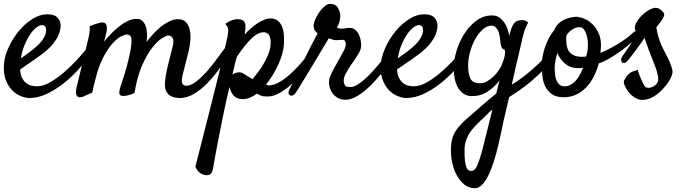

<svg xmlns="http://www.w3.org/2000/svg" viewBox="-25 -483 3570 992"><path d="M442.4 -203.1Q413.1 -160.2 376 -119.6Q338.9 -79.1 297.4 -47.4Q255.9 -15.6 212.4 3.9Q168.9 23.4 127.9 23.4Q106.4 23.4 81.5 13.2Q56.6 2.9 36.1 -18.6Q15.6 -40 3.4 -74.2Q-8.8 -108.4 -3.9 -157.2Q0 -197.3 21 -241.7Q42 -286.1 72.8 -323.2Q103.5 -360.4 142.1 -384.8Q180.7 -409.2 219.7 -409.2Q256.8 -409.2 273.4 -390.6Q290 -372.1 288.1 -344.7Q285.2 -314.5 271 -289.1Q256.8 -263.7 237.3 -243.2Q217.8 -222.7 195.8 -206.1Q173.8 -189.5 154.3 -175.8Q132.8 -161.1 113.3 -147.9Q93.8 -134.8 79.1 -124Q80.1 -99.6 87.9 -83Q95.7 -66.4 107.4 -56.2Q119.1 -45.9 134.3 -41.5Q149.4 -37.1 165 -37.1Q198.2 -37.1 234.4 -58.1Q270.5 -79.1 305.2 -108.9Q339.8 -138.7 369.6 -170.9Q399.4 -203.1 418.9 -226.6Q425.8 -234.4 433.1 -235.8Q440.4 -237.3 444.8 -233.9Q449.2 -230.5 449.2 -222.2Q449.2 -213.9 442.4 -203.1ZM192.4 -353.5Q180.7 -353.5 164.6 -341.8Q148.4 -330.1 132.8 -308.1Q117.2 -286.1 103.5 -254.4Q89.8 -222.7 83 -181.6Q94.7 -190.4 108.4 -199.7Q122.1 -209 135.7 -219.7Q177.7 -252 194.3 -276.4Q210.9 -300.8 212.9 -318.4Q214.8 -336.9 209 -345.2Q203.1 -353.5 192.4 -353.5Z M827.1 -44.9Q827.1 -65.4 831.5 -91.8Q835.9 -118.2 842.8 -146Q849.6 -173.8 856.4 -200.2Q863.3 -226.6 868.2 -247.1Q874 -272.5 867.2 -286.1Q860.4 -299.8 843.8 -299.8Q835.9 -299.8 813 -286.1Q790 -272.5 763.2 -238.8Q736.3 -205.1 710.4 -147.9Q684.6 -90.8 669.9 -2.9Q651.4 6.8 634.8 9.8Q626 11.7 619.1 12.7Q599.6 13.7 593.8 6.3Q587.9 -1 595.7 -29.3Q599.6 -43 609.9 -73.2Q620.1 -103.5 629.9 -139.2Q639.6 -174.8 647 -210.4Q654.3 -246.1 654.3 -272.5Q654.3 -291 647.9 -297.9Q641.6 -304.7 629.9 -304.7Q621.1 -304.7 600.6 -294.9Q580.1 -285.2 554.7 -256.8Q529.3 -228.5 504.4 -178.2Q479.5 -127.9 461.9 -47.9V-49.8Q460 -42 458 -34.2Q456.1 -27.3 455.1 -19.5Q454.1 -11.7 452.1 -4.9L403.3 16.6Q398.4 18.6 391.1 19.5Q383.8 20.5 377.4 17.1Q371.1 13.7 368.2 2.9Q365.2 -7.8 370.1 -29.3L431.6 -284.2Q434.6 -296.9 436.5 -308.6Q438.5 -319.3 439 -329.6Q439.5 -339.8 437.5 -346.7Q454.1 -354.5 466.8 -358.4Q479.5 -362.3 487.3 -364.3Q497.1 -367.2 503.9 -367.2Q535.2 -367.2 524.4 -313.5Q520.5 -297.9 512.7 -267.6Q531.2 -291 552.2 -312Q573.2 -333 594.7 -349.6Q616.2 -366.2 638.2 -376Q660.2 -385.7 681.6 -385.7Q698.2 -385.7 709.5 -376Q720.7 -366.2 727.1 -350.1Q733.4 -334 734.4 -312Q735.4 -290 732.4 -266.6Q748 -287.1 767.1 -308.1Q786.1 -329.1 807.1 -345.7Q828.1 -362.3 850.6 -373Q873 -383.8 895.5 -383.8Q921.9 -383.8 936 -368.2Q950.2 -352.5 955.6 -328.1Q960.9 -303.7 958.5 -275.4Q956.1 -247.1 950.2 -220.7L917 -88.9Q906.2 -40 937.5 -40Q961.9 -40 991.2 -63.5Q1020.5 -86.9 1048.3 -119.1Q1076.2 -151.4 1100.6 -185.5Q1125 -219.7 1141.6 -240.2Q1147.5 -247.1 1153.8 -248Q1160.2 -249 1164.6 -245.6Q1168.9 -242.2 1169.4 -234.4Q1169.9 -226.6 1164.1 -214.8Q1144.5 -180.7 1116.2 -139.2Q1087.9 -97.7 1054.2 -61.5Q1020.5 -25.4 982.4 -1Q944.3 23.4 903.3 23.4Q889.6 23.4 876.5 20.5Q863.3 17.6 852.1 9.8Q840.8 2 834 -11.2Q827.1 -24.4 827.1 -44.9Z M1019.5 417Q1012.7 414.1 1005.9 408.2Q1000 403.3 994.1 396Q988.3 388.7 984.4 377.9Q1011.7 273.4 1030.8 196.3Q1049.8 119.1 1063.5 67.4Q1078.1 6.8 1088.9 -34.2Q1098.6 -73.2 1108.4 -112.3Q1116.2 -146.5 1125.5 -185.5Q1134.8 -224.6 1142.6 -258.8Q1152.3 -296.9 1154.3 -319.8Q1156.2 -342.8 1139.6 -359.4Q1151.4 -369.1 1163.6 -374.5Q1175.8 -379.9 1185.5 -381.8Q1196.3 -384.8 1207 -383.8Q1233.4 -381.8 1239.7 -367.2Q1246.1 -352.5 1241.2 -320.3Q1240.2 -315.4 1239.7 -312Q1239.3 -308.6 1239.3 -304.7Q1252.9 -320.3 1269.5 -335Q1286.1 -349.6 1303.2 -361.3Q1320.3 -373 1338.4 -380.4Q1356.4 -387.7 1373 -387.7Q1395.5 -387.7 1409.7 -376.5Q1423.8 -365.2 1431.6 -346.7Q1439.5 -328.1 1441.4 -305.2Q1443.4 -282.2 1442.4 -259.8Q1441.4 -235.4 1434.1 -208Q1426.8 -180.7 1414.1 -152.3Q1401.4 -124 1384.8 -96.7Q1368.2 -69.3 1349.6 -45.9Q1353.5 -44.9 1354.5 -44.4Q1355.5 -43.9 1355.5 -43.5Q1355.5 -43 1356.9 -42.5Q1358.4 -42 1363.3 -42Q1385.7 -42 1409.2 -53.7Q1432.6 -65.4 1455.1 -83.5Q1477.5 -101.6 1498.5 -123Q1519.5 -144.5 1536.6 -164.6Q1553.7 -184.6 1565.4 -200.7Q1577.1 -216.8 1583 -223.6Q1590.8 -233.4 1597.7 -236.8Q1604.5 -240.2 1608.4 -237.3Q1612.3 -234.4 1612.3 -226.1Q1612.3 -217.8 1606.4 -205.1Q1602.5 -196.3 1589.8 -176.8Q1577.1 -157.2 1558.6 -132.8Q1540 -108.4 1516.1 -82Q1492.2 -55.7 1465.8 -34.2Q1439.5 -12.7 1411.6 1.5Q1383.8 15.6 1357.4 15.6Q1344.7 15.6 1336.9 14.6Q1329.1 13.7 1323.7 11.2Q1318.4 8.8 1313.5 6.3Q1308.6 3.9 1301.8 1Q1284.2 14.6 1265.6 22Q1247.1 29.3 1229.5 29.3Q1212.9 29.3 1200.7 23.9Q1188.5 18.6 1180.7 9.3Q1172.9 0 1168 -11.2Q1163.1 -22.5 1160.2 -33.2Q1159.2 -29.3 1158.7 -26.4Q1158.2 -23.4 1157.2 -18.6Q1145.5 28.3 1132.8 89.8Q1122.1 142.6 1106.9 218.3Q1091.8 293.9 1075.2 390.6Q1069.3 417 1054.2 420.9Q1039.1 424.8 1019.5 417ZM1198.2 -188.5Q1193.4 -171.9 1188 -149.9Q1182.6 -127.9 1175.8 -97.7Q1183.6 -103.5 1193.4 -106.4Q1203.1 -109.4 1212.9 -109.4Q1223.6 -109.4 1240.2 -98.1Q1256.8 -86.9 1280.3 -74.2Q1294.9 -91.8 1311 -113.8Q1327.1 -135.7 1340.3 -159.2Q1353.5 -182.6 1362.8 -207Q1372.1 -231.4 1373 -253.9Q1375 -283.2 1366.2 -299.8Q1357.4 -316.4 1336.9 -316.4Q1306.6 -316.4 1271 -280.8Q1235.4 -245.1 1198.2 -188.5Z M1503.9 -4.9Q1497.1 5.9 1488.8 9.3Q1480.5 12.7 1474.1 10.3Q1467.8 7.8 1465.8 0Q1463.9 -7.8 1469.7 -19.5Q1472.7 -25.4 1482.9 -45.9Q1493.2 -66.4 1507.3 -95.2Q1521.5 -124 1538.1 -157.7Q1554.7 -191.4 1569.8 -221.7Q1585 -252 1597.7 -275.9Q1610.4 -299.8 1616.2 -310.5Q1605.5 -320.3 1601.6 -324.7Q1597.7 -329.1 1595.7 -343.8Q1593.8 -356.4 1601.6 -377Q1609.4 -397.5 1622.1 -416.5Q1634.8 -435.5 1650.4 -449.2Q1666 -462.9 1680.7 -462.9Q1708 -462.9 1719.2 -445.3Q1730.5 -427.7 1732.4 -409.2Q1734.4 -396.5 1730.5 -377Q1726.6 -357.4 1715.8 -341.8Q1718.8 -339.8 1723.6 -337.4Q1728.5 -335 1739.3 -335Q1754.9 -335 1761.2 -336.9Q1767.6 -338.9 1781.2 -338.9Q1797.9 -338.9 1808.6 -330.6Q1819.3 -322.3 1826.2 -310.1Q1833 -297.9 1836.4 -283.7Q1839.8 -269.5 1840.8 -257.8Q1843.8 -233.4 1828.1 -207Q1812.5 -180.7 1790 -149.4Q1776.4 -129.9 1762.7 -105.5Q1749 -81.1 1751 -61.5Q1752.9 -48.8 1757.8 -41Q1762.7 -33.2 1785.2 -33.2Q1801.8 -33.2 1821.8 -45.4Q1841.8 -57.6 1862.8 -76.7Q1883.8 -95.7 1904.3 -118.7Q1924.8 -141.6 1942.4 -163.6Q1960 -185.5 1972.2 -203.1Q1984.4 -220.7 1990.2 -228.5Q1995.1 -236.3 2002.9 -239.3Q2010.7 -242.2 2016.6 -239.3Q2022.5 -236.3 2023.9 -227.5Q2025.4 -218.8 2016.6 -204.1Q2010.7 -194.3 1996.6 -172.9Q1982.4 -151.4 1962.4 -125Q1942.4 -98.6 1918 -70.8Q1893.6 -43 1866.7 -20Q1839.8 2.9 1813 17.6Q1786.1 32.2 1761.7 32.2Q1736.3 32.2 1719.7 22.5Q1703.1 12.7 1692.9 -1.5Q1682.6 -15.6 1678.2 -32.7Q1673.8 -49.8 1674.8 -64.5Q1675.8 -76.2 1681.2 -89.4Q1686.5 -102.5 1693.8 -116.7Q1701.2 -130.9 1709.5 -145Q1717.8 -159.2 1724.6 -172.9Q1741.2 -201.2 1751.5 -221.2Q1761.7 -241.2 1761.7 -254.9Q1761.7 -263.7 1757.8 -270.5Q1753.9 -277.3 1745.1 -277.3Q1739.3 -277.3 1736.8 -276.9Q1734.4 -276.4 1731.9 -276.4Q1729.5 -276.4 1725.1 -275.9Q1720.7 -275.4 1711.9 -275.4Q1699.2 -275.4 1690.4 -279.3Q1681.6 -283.2 1673.8 -285.2Q1669.9 -278.3 1656.2 -255.9Q1642.6 -233.4 1624.5 -203.1Q1606.4 -172.9 1586.4 -139.6Q1566.4 -106.4 1548.8 -77.6Q1531.2 -48.8 1519 -28.8Q1506.8 -8.8 1503.9 -4.9Z M2389.6 -203.1Q2360.4 -160.2 2323.2 -119.6Q2286.1 -79.1 2244.6 -47.4Q2203.1 -15.6 2159.7 3.9Q2116.2 23.4 2075.2 23.4Q2053.7 23.4 2028.8 13.2Q2003.9 2.9 1983.4 -18.6Q1962.9 -40 1950.7 -74.2Q1938.5 -108.4 1943.4 -157.2Q1947.3 -197.3 1968.3 -241.7Q1989.3 -286.1 2020 -323.2Q2050.8 -360.4 2089.4 -384.8Q2127.9 -409.2 2167 -409.2Q2204.1 -409.2 2220.7 -390.6Q2237.3 -372.1 2235.4 -344.7Q2232.4 -314.5 2218.3 -289.1Q2204.1 -263.7 2184.6 -243.2Q2165 -222.7 2143.1 -206.1Q2121.1 -189.5 2101.6 -175.8Q2080.1 -161.1 2060.5 -147.9Q2041 -134.8 2026.4 -124Q2027.3 -99.6 2035.2 -83Q2043 -66.4 2054.7 -56.2Q2066.4 -45.9 2081.5 -41.5Q2096.7 -37.1 2112.3 -37.1Q2145.5 -37.1 2181.6 -58.1Q2217.8 -79.1 2252.4 -108.9Q2287.1 -138.7 2316.9 -170.9Q2346.7 -203.1 2366.2 -226.6Q2373 -234.4 2380.4 -235.8Q2387.7 -237.3 2392.1 -233.9Q2396.5 -230.5 2396.5 -222.2Q2396.5 -213.9 2389.6 -203.1ZM2139.6 -353.5Q2127.9 -353.5 2111.8 -341.8Q2095.7 -330.1 2080.1 -308.1Q2064.5 -286.1 2050.8 -254.4Q2037.1 -222.7 2030.3 -181.6Q2042 -190.4 2055.7 -199.7Q2069.3 -209 2083 -219.7Q2125 -252 2141.6 -276.4Q2158.2 -300.8 2160.2 -318.4Q2162.1 -336.9 2156.2 -345.2Q2150.4 -353.5 2139.6 -353.5Z M2577.1 139.6Q2572.3 163.1 2564.9 198.2Q2557.6 233.4 2548.3 272.5Q2539.1 311.5 2526.9 350.1Q2514.6 388.7 2500 419.4Q2485.4 450.2 2467.8 469.7Q2450.2 489.3 2428.7 489.3Q2396.5 489.3 2373.5 470.2Q2350.6 451.2 2335 422.4Q2319.3 393.6 2312 360.4Q2304.7 327.1 2304.7 298.8Q2304.7 259.8 2311.5 233.9Q2318.4 208 2335.4 184.6Q2352.5 161.1 2381.8 134.8Q2411.1 108.4 2457 69.3Q2479.5 49.8 2500 32.2Q2520.5 14.6 2539.1 0Q2543.9 -19.5 2548.3 -36.6Q2552.7 -53.7 2555.7 -67.4Q2530.3 -33.2 2494.6 -9.8Q2459 13.7 2413.1 13.7Q2371.1 13.7 2345.2 -23.9Q2319.3 -61.5 2319.3 -134.8Q2319.3 -170.9 2333 -217.8Q2346.7 -264.6 2372.1 -305.7Q2397.5 -346.7 2434.6 -375Q2471.7 -403.3 2517.6 -403.3Q2539.1 -403.3 2554.7 -392.6Q2570.3 -381.8 2581.1 -365.7Q2591.8 -349.6 2597.7 -331.5Q2603.5 -313.5 2606.4 -297.9Q2608.4 -303.7 2609.4 -310.1Q2610.4 -316.4 2612.3 -321.3Q2622.1 -354.5 2634.3 -366.7Q2646.5 -378.9 2670.9 -378.9Q2684.6 -378.9 2693.8 -374Q2703.1 -369.1 2703.1 -365.2Q2698.2 -354.5 2695.3 -348.6Q2692.4 -342.8 2689.5 -336.4Q2686.5 -330.1 2683.6 -320.3Q2680.7 -310.5 2675.8 -292Q2673.8 -285.2 2668.5 -260.3Q2663.1 -235.4 2654.8 -201.2Q2646.5 -167 2637.2 -126Q2627.9 -85 2619.1 -45.9Q2646.5 -61.5 2675.8 -84Q2705.1 -106.4 2731.4 -129.9Q2757.8 -153.3 2778.3 -174.3Q2798.8 -195.3 2808.6 -209Q2816.4 -220.7 2826.2 -225.6Q2835.9 -230.5 2843.3 -229Q2850.6 -227.5 2852.1 -220.2Q2853.5 -212.9 2845.7 -200.2Q2823.2 -164.1 2791 -130.4Q2758.8 -96.7 2725.1 -67.9Q2691.4 -39.1 2659.7 -17.1Q2627.9 4.9 2605.5 18.6Q2595.7 62.5 2588.9 89.8Q2582 117.2 2577.1 139.6ZM2454.1 -52.7Q2474.6 -52.7 2492.7 -63.5Q2510.7 -74.2 2525.4 -88.4Q2540 -102.5 2549.8 -117.2Q2559.6 -131.8 2564.5 -140.6Q2568.4 -149.4 2573.7 -164.1Q2579.1 -178.7 2582 -192.4Q2585 -206.1 2584.5 -216.8Q2584 -227.5 2577.1 -228.5Q2571.3 -229.5 2567.9 -236.3Q2564.5 -243.2 2562.5 -252Q2560.5 -260.7 2560.1 -269.5Q2559.6 -278.3 2558.6 -285.2Q2553.7 -319.3 2542 -335Q2530.3 -350.6 2515.6 -350.6Q2491.2 -350.6 2469.2 -331.1Q2447.3 -311.5 2430.2 -280.8Q2413.1 -250 2403.3 -213.4Q2393.6 -176.8 2393.6 -143.6Q2393.6 -102.5 2405.3 -77.6Q2417 -52.7 2454.1 -52.7ZM2409.2 400.4Q2428.7 400.4 2440.9 371.6Q2453.1 342.8 2466.8 293Q2469.7 281.2 2475.1 259.3Q2480.5 237.3 2487.8 209Q2495.1 180.7 2502.9 147.9Q2510.7 115.2 2519.5 82Q2511.7 88.9 2503.4 96.2Q2495.1 103.5 2486.3 113.3Q2464.8 133.8 2444.8 152.8Q2424.8 171.9 2409.2 192.9Q2393.6 213.9 2384.3 238.3Q2375 262.7 2375 294.9Q2375 327.1 2377.4 347.7Q2379.9 368.2 2384.3 379.9Q2388.7 391.6 2395 396Q2401.4 400.4 2409.2 400.4Z M3068.4 -155.3Q3058.6 -118.2 3042 -85.9Q3025.4 -53.7 3002.4 -30.3Q2979.5 -6.8 2950.7 6.3Q2921.9 19.5 2887.7 19.5Q2847.7 19.5 2824.7 2.4Q2801.8 -14.6 2790.5 -40Q2779.3 -65.4 2776.9 -95.7Q2774.4 -126 2774.4 -152.3Q2774.4 -170.9 2778.8 -193.4Q2783.2 -215.8 2791 -239.3Q2798.8 -262.7 2811 -286.1Q2823.2 -309.6 2839.8 -329.1Q2845.7 -345.7 2857.9 -358.4Q2870.1 -371.1 2886.2 -379.4Q2902.3 -387.7 2920.9 -392.1Q2939.5 -396.5 2957 -396.5Q2960 -396.5 2962.4 -395.5Q2964.8 -394.5 2967.8 -393.6Q2980.5 -392.6 2999.5 -383.8Q3018.6 -375 3036.6 -357.4Q3054.7 -339.8 3067.4 -313Q3080.1 -286.1 3080.1 -248Q3080.1 -240.2 3079.1 -229Q3078.1 -217.8 3077.1 -210Q3099.6 -218.8 3124 -231.4Q3148.4 -244.1 3171.4 -258.3Q3194.3 -272.5 3213.9 -287.1Q3233.4 -301.8 3245.1 -313.5Q3254.9 -322.3 3261.7 -323.2Q3268.6 -324.2 3271.5 -319.3Q3274.4 -314.5 3272.5 -305.7Q3270.5 -296.9 3261.7 -286.1Q3256.8 -280.3 3236.8 -262.7Q3216.8 -245.1 3189.5 -224.6Q3162.1 -204.1 3129.9 -184.6Q3097.7 -165 3068.4 -155.3ZM2903.3 -303.7Q2900.4 -294.9 2900.4 -285.2Q2900.4 -269.5 2902.3 -252.4Q2904.3 -235.4 2912.1 -221.7Q2919.9 -208 2937 -198.7Q2954.1 -189.5 2984.4 -189.5Q2989.3 -189.5 2994.1 -189.9Q2999 -190.4 3003.9 -191.4Q3006.8 -204.1 3009.3 -214.4Q3011.7 -224.6 3011.7 -232.4Q3013.7 -251 3011.7 -270.5Q3009.8 -290 3004.4 -306.2Q2999 -322.3 2990.7 -332.5Q2982.4 -342.8 2970.7 -342.8Q2952.1 -342.8 2935.1 -332.5Q2918 -322.3 2903.3 -303.7ZM2840.8 -131.8Q2840.8 -114.3 2842.8 -97.2Q2844.7 -80.1 2850.6 -66.9Q2856.4 -53.7 2866.2 -45.4Q2876 -37.1 2891.6 -37.1Q2909.2 -37.1 2923.8 -45.4Q2938.5 -53.7 2950.2 -66.9Q2961.9 -80.1 2971.2 -97.2Q2980.5 -114.3 2987.3 -132.8Q2980.5 -131.8 2974.1 -131.3Q2967.8 -130.9 2960 -130.9Q2922.9 -130.9 2896 -152.8Q2869.1 -174.8 2854.5 -209Q2848.6 -188.5 2844.7 -168.9Q2840.8 -149.4 2840.8 -131.8Z M3310.5 -33.2Q3316.4 -29.3 3325.7 -29.3Q3335 -29.3 3344.2 -33.2Q3353.5 -37.1 3361.8 -43.9Q3370.1 -50.8 3374 -61.5Q3377.9 -72.3 3374 -92.3Q3370.1 -112.3 3361.8 -135.3Q3353.5 -158.2 3343.8 -181.6Q3334 -205.1 3327.1 -224.6Q3321.3 -239.3 3317.4 -252Q3313.5 -262.7 3310.1 -272.9Q3306.6 -283.2 3304.7 -287.1Q3299.8 -279.3 3287.6 -261.7Q3275.4 -244.1 3261.2 -225.1Q3247.1 -206.1 3234.4 -189.9Q3221.7 -173.8 3216.8 -168Q3209 -159.2 3201.7 -157.7Q3194.3 -156.2 3189.5 -160.6Q3184.6 -165 3184.1 -173.3Q3183.6 -181.6 3191.4 -193.4Q3197.3 -201.2 3209 -218.3Q3220.7 -235.4 3232.4 -253.4Q3244.1 -271.5 3253.9 -285.6Q3263.7 -299.8 3264.6 -302.7Q3266.6 -310.5 3259.3 -323.2Q3252 -335.9 3256.8 -352.5Q3260.7 -366.2 3274.4 -384.3Q3288.1 -402.3 3306.6 -417Q3325.2 -431.6 3344.7 -439Q3364.3 -446.3 3379.9 -438.5Q3392.6 -430.7 3400.4 -421.4Q3408.2 -412.1 3406.2 -402.3Q3404.3 -397.5 3400.4 -389.6Q3396.5 -381.8 3388.7 -370.6Q3380.9 -359.4 3366.2 -341.8Q3369.1 -319.3 3374.5 -300.8Q3379.9 -282.2 3384.8 -268.6Q3390.6 -252 3397.5 -238.3Q3406.2 -220.7 3416 -202.1Q3425.8 -183.6 3433.6 -165.5Q3441.4 -147.5 3446.3 -131.8Q3451.2 -116.2 3449.2 -105.5Q3446.3 -88.9 3432.1 -65.4Q3418 -42 3397 -20Q3376 2 3349.1 17.6Q3322.3 33.2 3293 33.2Q3272.5 33.2 3253.4 20.5Q3234.4 7.8 3221.2 -9.3Q3208 -26.4 3201.7 -43Q3195.3 -59.6 3200.2 -68.4Q3206.1 -80.1 3210.9 -86.9Q3215.8 -93.8 3225.6 -102.5Q3229.5 -105.5 3235.4 -109.4Q3240.2 -112.3 3249 -115.2Q3257.8 -118.2 3269.5 -122.1Q3279.3 -91.8 3287.1 -74.7Q3294.9 -57.6 3299.8 -47.9Q3305.7 -37.1 3310.5 -33.2Z"/></svg>

Font: Satisfy
Style: Regular
Weight: 400
Designer: Font Diner, Inc
Foundry: Font Diner, Inc
Version: Version 1.000